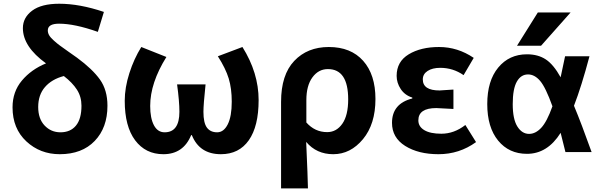

<svg xmlns="http://www.w3.org/2000/svg" viewBox="-20 -832 3301 1053"><path d="M311.5 -106.4Q366.2 -106.4 396.5 -143.1Q426.8 -179.7 426.8 -252Q426.8 -301.8 401.9 -340.3Q377 -378.9 330.1 -415Q263.7 -397.5 226.6 -354.5Q189.5 -311.5 189.5 -245.1Q189.5 -180.7 224.6 -143.6Q259.8 -106.4 311.5 -106.4ZM549.8 -766.6 516.6 -657.2Q389.6 -702.1 303.7 -702.1Q242.2 -702.1 242.2 -665Q242.2 -651.4 249.5 -638.7Q256.8 -626 275.4 -609.4Q293.9 -592.8 308.1 -582.5Q322.3 -572.3 354.5 -549.3Q386.7 -526.4 402.3 -515.6Q487.3 -453.1 528.3 -395.5Q569.3 -337.9 569.3 -252Q569.3 -131.8 499.5 -59.1Q429.7 13.7 307.6 13.7Q200.2 13.7 124.5 -56.6Q48.8 -127 48.8 -243.2Q48.8 -329.1 100.1 -390.1Q151.4 -451.2 232.4 -484.4Q105.5 -576.2 105.5 -677.7Q105.5 -735.4 156.2 -773.4Q207 -811.5 304.7 -811.5Q417 -811.5 549.8 -766.6Z M876 13.7Q778.3 13.7 721.2 -62.5Q664.1 -138.7 664.1 -279.3Q664.1 -351.6 689.5 -430.7Q714.8 -509.8 754.9 -574.2L892.6 -519.5Q803.7 -377 803.7 -251Q803.7 -183.6 824.2 -145Q844.7 -106.4 882.8 -106.4Q963.9 -106.4 963.9 -218.8Q963.9 -276.4 951.2 -369.1H1107.4Q1095.7 -258.8 1095.7 -218.8Q1095.7 -158.2 1114.7 -132.3Q1133.8 -106.4 1170.9 -106.4Q1207 -106.4 1229 -149.9Q1251 -193.4 1251 -274.4Q1251 -346.7 1234.4 -401.4Q1217.8 -456.1 1174.8 -523.4L1309.6 -574.2Q1398.4 -432.6 1398.4 -283.2Q1398.4 -139.6 1344.7 -63Q1291 13.7 1191.4 13.7Q1074.2 13.7 1032.2 -90.8H1028.3Q985.4 13.7 876 13.7Z M1521.5 201.2V-273.4Q1521.5 -421.9 1593.8 -498Q1666 -574.2 1783.2 -574.2Q1904.3 -574.2 1971.7 -498.5Q2039.1 -422.9 2039.1 -289.1Q2039.1 -151.4 1970.7 -68.8Q1902.3 13.7 1807.6 13.7Q1715.8 13.7 1659.2 -53.7Q1668 142.6 1668.9 201.2ZM1774.4 -107.4Q1825.2 -107.4 1857.4 -153.3Q1889.6 -199.2 1889.6 -287.1Q1889.6 -453.1 1778.3 -453.1Q1726.6 -453.1 1693.4 -407.7Q1660.2 -362.3 1660.2 -283.2V-160.2Q1707 -107.4 1774.4 -107.4Z M2384.8 13.7Q2274.4 13.7 2202.1 -31.7Q2129.9 -77.1 2129.9 -158.2Q2129.9 -263.7 2241.2 -292V-296.9Q2200.2 -309.6 2177.7 -343.8Q2155.3 -377.9 2155.3 -416Q2155.3 -494.1 2221.7 -534.2Q2288.1 -574.2 2387.7 -574.2Q2490.2 -574.2 2578.1 -514.6L2522.5 -419.9Q2464.8 -460 2394.5 -460Q2351.6 -460 2325.2 -442.9Q2298.8 -425.8 2298.8 -396.5Q2298.8 -335.9 2390.6 -335.9Q2400.4 -335.9 2466.8 -340.8V-234.4Q2386.7 -239.3 2373 -239.3Q2274.4 -239.3 2274.4 -171.9Q2274.4 -137.7 2307.1 -118.2Q2339.8 -98.6 2400.4 -98.6Q2470.7 -98.6 2532.2 -146.5L2590.8 -52.7Q2499 13.7 2384.8 13.7Z M3009.8 -249Q2972.7 -352.5 2942.4 -388.2Q2912.1 -423.8 2876 -423.8Q2836.9 -423.8 2814.5 -384.3Q2792 -344.7 2792 -260.7Q2792 -178.7 2817.4 -138.2Q2842.8 -97.7 2881.8 -97.7Q2917 -97.7 2948.2 -130.9Q2979.5 -164.1 3009.8 -249ZM3127.9 -252Q3168 -156.2 3224.6 2H3081.1Q3057.6 -88.9 3054.7 -103.5Q2982.4 11.7 2870.1 11.7Q2771.5 11.7 2711.9 -61Q2652.3 -133.8 2652.3 -261.2Q2652.3 -388.7 2712.4 -461.4Q2772.5 -534.2 2870.1 -534.2Q2930.7 -534.2 2973.1 -506.3Q3015.6 -478.5 3054.7 -408.2Q3069.3 -473.6 3079.1 -523.4H3212.9Q3168.9 -357.4 3127.9 -252ZM2929.7 -763.7H3109.4L2947.3 -581.1H2815.4Z"/></svg>

Font: Gen Shin Gothic Bold
Style: Bold
Weight: 700
Designer: [Source Han Sans]
Ryoko NISHIZUKA  (kana & ideographs); Paul D. Hunt (Latin, Greek & Cyrillic); Wenlong ZHANG  (bopomofo
Version: Version 1.002.20150607